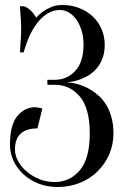

<svg xmlns="http://www.w3.org/2000/svg" viewBox="-20 -735 505 770"><path d="M230 -715Q267 -715 298.5 -702.5Q330 -690 352.5 -668.5Q375 -647 387.5 -618Q400 -589 400 -555Q400 -529 393.5 -508.5Q387 -488 376.5 -472.5Q366 -457 352.5 -445.5Q339 -434 325 -427Q292 -409 250 -405Q302 -400 342 -376Q359 -366 376 -351Q393 -336 406 -314.5Q419 -293 427 -264.5Q435 -236 435 -200Q435 -155 418 -116Q401 -77 371 -47.5Q341 -18 300 -1.5Q259 15 210 15Q169 15 134 1Q99 -13 73.5 -36.5Q48 -60 34 -90.5Q20 -121 20 -155Q20 -234 49.5 -269.5Q79 -305 120 -305Q125 -305 130.5 -304Q136 -303 141 -302Q146 -301 150 -300L130 -220Q40 -220 40 -135Q40 -112 52.5 -89Q65 -66 86.5 -47.5Q108 -29 137 -17Q166 -5 200 -5Q260 -5 300 -52Q340 -99 340 -200Q340 -301 300 -348Q260 -395 200 -395H170V-415H200Q249 -415 282 -451Q315 -487 315 -555Q315 -589 306.5 -615Q298 -641 284.5 -659Q271 -677 254 -686Q237 -695 220 -695Q175 -695 136.5 -651.5Q98 -608 75 -525H60Q61 -540 62 -556Q63 -570 64 -586.5Q65 -603 65 -620Q65 -635 64 -650.5Q63 -666 62 -680Q61 -695 60 -710H75Q90 -706 103.5 -692.5Q117 -679 125 -664Q137 -678 153 -689Q167 -699 186 -707Q205 -715 230 -715Z"/></svg>

Font: Oranienbaum
Style: Regular
Weight: 400
Designer: Oleg Pospelov and Jovanny Lemonad
Foundry: Oleg Pospelov and jovanny Lemonad
Version: Version 1.001; ttfautohint (v0.91) -l 8 -r 50 -G 200 -x 0 -w